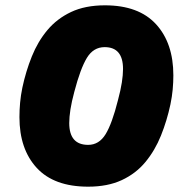

<svg xmlns="http://www.w3.org/2000/svg" viewBox="-20 -691 687 721"><path d="M311 10Q183 10 118 -60.5Q53 -131 53 -251Q53 -278 55.5 -305.5Q58 -333 64 -362Q77 -423 99.5 -479Q122 -535 158 -578Q194 -621 247 -646Q300 -671 374 -671Q501 -671 566 -600Q631 -529 631 -408Q631 -382 628.5 -355Q626 -328 620 -299Q607 -238 584.5 -182Q562 -126 526 -82.5Q490 -39 437 -14.5Q384 10 311 10ZM311 -147Q352 -147 376.5 -187Q401 -227 423 -315Q433 -352 437.5 -381Q442 -410 442 -432Q442 -514 373 -514Q331 -514 306.5 -474Q282 -434 259 -346Q249 -309 244.5 -280Q240 -251 240 -229Q240 -147 311 -147Z"/></svg>

Font: Work Sans ExtraBold
Style: Italic
Weight: 800
Italic angle: -13°
Designer: Wei Huang
Foundry: Wei Huang
Version: Version 2.012; ttfautohint (v1.8.3)